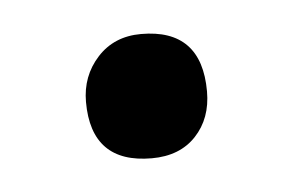

<svg xmlns="http://www.w3.org/2000/svg" viewBox="-26 -358 274 177"><g transform="rotate(-5 110.5 -269.5)"><path d="M53 -269Q53 -293 68.5 -310Q84 -327 109 -327Q165 -327 165 -269Q165 -244 150 -228Q135 -212 109 -212Q53 -212 53 -269Z"/></g></svg>

Font: Yanone Kaffeesatz
Style: Regular
Weight: 400
Designer: Yanone (Cyrillic: Daniel Pouzeot)
Foundry: Yanone
Version: Version 1.003;PS 001.003;hotconv 1.0.88;makeotf.lib2.5.64775